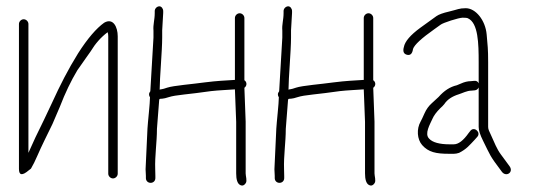

<svg xmlns="http://www.w3.org/2000/svg" viewBox="-20 -550 1687 608"><path d="M40 -474V-15C40 5.7 50.5 7 71.5 -11C73.8 -13 76 -14.7 78 -16C84.7 -27.3 91.2 -40.3 97.5 -55C112 -88.6 129.2 -122.3 146 -157L169.6 -212C186.3 -255.4 204.8 -294 225 -327.6C248.2 -361.2 262.8 -381 266.8 -387C281.7 -411.8 299.7 -432.2 320.8 -448C322.1 -444.7 322.8 -440.3 322.8 -435V0C322.8 7.9 329.9 15 337.8 15C345.7 15 352.8 7.9 352.8 0V-435C352.8 -464.8 338.1 -494.5 309.8 -478C285.2 -460.4 257.2 -428.1 227.2 -381C195.8 -330.6 169.4 -278.6 145 -225L119 -170C99.7 -131.3 83.3 -96.7 70 -66V-474C70 -481.9 62.9 -489 55 -489C47.1 -489 40 -481.9 40 -474Z M484.8 -530C477.1 -530 470 -522.9 470 -515V-509C470 -486.5 464.3 -472.8 466 -453V-431L456 -261C453.3 -257.7 452 -254.3 452 -251C452 -247.7 453 -244.7 455 -242C455 -223.1 448 -161.9 447 -143L441 -14C441.7 -4.7 442 2.3 442 7V14C442 22.8 448.5 29 457 29C465.5 29 472 22.8 472 14V7C472 1.7 471.8 -5.5 471.5 -14.5C470 -56.3 477 -99.3 477 -142L484 -232C484 -238.2 487.4 -237 494 -237.5C498.5 -237.8 505.6 -239.5 515.1 -242.6C524.6 -245.7 540.7 -248.4 563.3 -250.8C585.9 -253.1 613.8 -256.7 648.4 -261.5C671.7 -264.2 701.9 -265.3 723.9 -267L727.9 -164V-1C727.9 18.2 731.7 30.2 739.1 35C746.6 39.7 753.1 37.9 758.4 29.5C763.1 22.2 757.9 7.6 757.9 -1V-165L753.9 -272C762.6 -278.2 762.5 -290.3 753.9 -296V-493C753.9 -500.9 746.8 -508 738.9 -508C731 -508 723.9 -500.9 723.9 -493V-297C687.3 -294.6 670.5 -294.3 628.2 -289.1C592.1 -283.9 528.7 -279 509.4 -272.4C501 -269.5 495.2 -267.8 492 -267.5C488.8 -267.2 486.7 -266.7 485.6 -266C485.6 -301.5 493.6 -390.2 493.6 -431V-454L496.8 -509V-515C496.8 -522.9 491.1 -530 484.8 -530Z M892.8 -530C885.1 -530 878 -522.9 878 -515V-509C878 -486.5 872.3 -472.8 874 -453V-431L864 -261C861.3 -257.7 860 -254.3 860 -251C860 -247.7 861 -244.7 863 -242C863 -223.1 856 -161.9 855 -143L849 -14C849.7 -4.7 850 2.3 850 7V14C850 22.8 856.5 29 865 29C873.5 29 880 22.8 880 14V7C880 1.7 879.8 -5.5 879.5 -14.5C878 -56.3 885 -99.3 885 -142L892 -232C892 -238.2 895.4 -237 902 -237.5C906.5 -237.8 913.6 -239.5 923.1 -242.6C932.6 -245.7 948.7 -248.4 971.3 -250.8C993.9 -253.1 1021.8 -256.7 1056.4 -261.5C1079.7 -264.2 1109.9 -265.3 1131.9 -267L1135.9 -164V-1C1135.9 18.2 1139.7 30.2 1147.1 35C1154.6 39.7 1161.1 37.9 1166.4 29.5C1171.1 22.2 1165.9 7.6 1165.9 -1V-165L1161.9 -272C1170.6 -278.2 1170.5 -290.3 1161.9 -296V-493C1161.9 -500.9 1154.8 -508 1146.9 -508C1139 -508 1131.9 -500.9 1131.9 -493V-297C1095.3 -294.6 1078.5 -294.3 1036.2 -289.1C1000.1 -283.9 936.7 -279 917.4 -272.4C909 -269.5 903.2 -267.8 900 -267.5C896.8 -267.2 894.7 -266.7 893.6 -266C893.6 -301.5 901.6 -390.2 901.6 -431V-454L904.8 -509V-515C904.8 -522.9 899.1 -530 892.8 -530Z M1268.9 -376.5C1279.4 -373.9 1285.8 -380 1287.9 -395C1292.3 -408.1 1314.8 -428.9 1355.4 -457.5C1364.4 -463.8 1370.9 -468.5 1374.9 -471.5C1382 -477.7 1432.8 -494 1445.4 -494C1454.2 -494 1459.7 -493.3 1461.8 -492C1494.5 -477.3 1495.8 -412.1 1495.8 -353V-286C1493.2 -292 1488.5 -294.7 1481.8 -294L1471.4 -293C1460.9 -293 1450 -290.3 1438.6 -285L1426.6 -280C1405.1 -275.1 1386.4 -262.8 1368.9 -243C1364.2 -238.3 1357 -231.7 1347.3 -223.1C1337.6 -214.5 1329.9 -203.8 1324.3 -191.1C1318.7 -178.4 1314.6 -169.7 1311.9 -165C1298.5 -141.6 1300.8 -108.7 1316.9 -90.5C1336.8 -68.1 1360.6 -63 1401.8 -63H1417.4C1422.5 -63 1427.9 -64 1433.8 -66C1457.6 -77.9 1467.1 -90.6 1482.8 -107L1490.8 -116C1504.5 -129.7 1483.1 -150 1470.6 -137L1464.2 -129C1447.4 -105 1431.7 -93 1417 -93H1402.6C1372.7 -93 1349.4 -99 1338.9 -111C1323.4 -126.5 1341.5 -155.9 1349.6 -174.2C1354 -184.3 1362.1 -195.2 1373.9 -207C1379.4 -211.7 1383.7 -216.3 1387.4 -221C1396.5 -234.7 1411.7 -244.9 1433 -251.5C1444 -254.9 1458.8 -263 1473 -263L1483.8 -264C1489.2 -264.7 1493.2 -267.7 1495.8 -273V-148C1495.8 -137.3 1500.3 -123 1509.3 -105C1534.6 -54.4 1528.5 -60.4 1569.3 -6C1582.8 11.9 1607.9 -4.6 1593.3 -24C1580.4 -41.2 1577.5 -45.7 1566.2 -60.8C1553.3 -77.9 1545 -99.9 1535.8 -120L1528.3 -136.5C1526.7 -140.2 1525.8 -144 1525.8 -148V-353C1525.8 -395.6 1524.1 -406.5 1521.1 -440.8C1517.1 -486.1 1486.2 -524 1455 -524C1433.4 -524 1430 -520 1401.6 -513.3C1383.4 -509.1 1369.7 -504.3 1362.2 -499C1345.7 -487.3 1328.1 -474.3 1310.9 -462C1279.4 -438.9 1262.1 -418.6 1258.9 -401C1255 -387.3 1258.3 -379.1 1268.9 -376.5Z"/></svg>

Font: MewTooHand
Style: Condensed
Weight: 400
Designer: Mew Too, Robert Jablonski
Version: Version 0.77